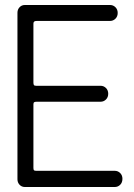

<svg xmlns="http://www.w3.org/2000/svg" viewBox="-20 -750 538 770"><path d="M440 0H80Q67 0 58.5 -9Q50 -18 50 -31V-699Q50 -712 58.5 -721Q67 -730 80 -730H421Q434 -730 443 -721Q452 -712 452 -698Q452 -684 443 -675Q434 -666 421 -666H127Q120 -666 117 -663.5Q114 -661 114 -655V-419Q114 -412 116 -409Q118 -406 125 -406H383Q396 -406 405 -397Q414 -388 414 -374Q414 -360 405 -351Q396 -342 383 -342H127Q120 -342 117 -340Q114 -338 114 -331V-77Q114 -70 116 -67.5Q118 -65 125 -65H440Q453 -65 462 -56Q471 -47 471 -33Q471 -18 462 -9Q453 0 440 0Z"/></svg>

Font: Gardens CM
Style: Regular
Weight: 400
Designer: Created by: Aleksander Shevchuk, 2010. Modifed by: Daren Olsen, 2020.
Foundry: High-Logic / FontCreator v.13.0.0 build 2663 (64-bit)
Version: Version 3.003 Ukrainian, initial release